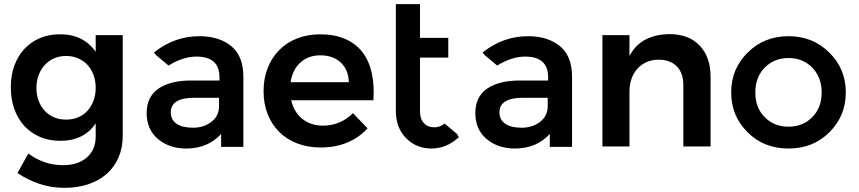

<svg xmlns="http://www.w3.org/2000/svg" viewBox="-20 -704 4129 923"><path d="M570 -535V-51Q570 6 550 52.5Q530 99 493.5 131.5Q457 164 405 181.5Q353 199 290 199Q225 199 168.5 179.5Q112 160 64 128L116 34Q153 61 194 75.5Q235 90 283 90Q355 90 397.5 53Q440 16 440 -48V-111Q413 -70 370 -48.5Q327 -27 270 -27Q217 -27 173 -45.5Q129 -64 97.5 -98Q66 -132 49 -179.5Q32 -227 32 -285Q32 -342 49 -388.5Q66 -435 97 -468.5Q128 -502 171 -520.5Q214 -539 266 -539Q324 -540 368 -518Q412 -496 440 -455V-535ZM298 -129Q329 -129 355.5 -140Q382 -151 400.5 -171.5Q419 -192 429.5 -220Q440 -248 440 -282Q440 -316 429.5 -344Q419 -372 400.5 -392Q382 -412 355.5 -423.5Q329 -435 298 -435Q266 -435 240 -423.5Q214 -412 195.5 -392Q177 -372 166 -343.5Q155 -315 155 -282Q155 -248 165.5 -220Q176 -192 195 -171.5Q214 -151 240 -140Q266 -129 298 -129Z M1091 -483Q1150 -435 1150 -335V2H1043V-60Q979 10 875 10Q794 10 739 -36Q685 -82 685 -161Q685 -239 743 -279Q801 -317 898 -317H1035V-333Q1035 -432 924 -432Q861 -432 792 -390L790 -389L729 -440L720 -452L723 -454Q820 -530 939 -530Q1032 -530 1091 -483ZM1033 -234H915Q801 -234 801 -164Q801 -128 829 -109Q857 -90 908 -90Q959 -90 996 -118Q1033 -146 1033 -194Z M1519 -539Q1589 -539 1640 -516.5Q1691 -494 1722.5 -453Q1754 -412 1767 -353.5Q1780 -295 1775 -222H1380Q1393 -165 1433.5 -132.5Q1474 -100 1533 -100Q1575 -100 1611.5 -115.5Q1648 -131 1677 -160L1747 -87Q1707 -43 1650 -19Q1593 5 1522 5Q1460 5 1409 -14.5Q1358 -34 1322 -70Q1286 -106 1266.5 -156Q1247 -206 1247 -266Q1247 -327 1267 -377.5Q1287 -428 1323 -464Q1359 -500 1409 -519.5Q1459 -539 1519 -539ZM1657 -309Q1655 -369 1618 -403.5Q1581 -438 1520 -438Q1462 -438 1424 -403.5Q1386 -369 1377 -309Z M2177 -60 2186 -44 2183 -42Q2125 10 2054 10Q1982 10 1933 -39Q1883 -89 1883 -171V-684H1999V-522H2135V-427H1999V-169Q1999 -132 2018 -112Q2036 -92 2069 -92Q2093 -92 2115 -108L2117 -110L2120 -108Z M2671 -483Q2730 -435 2730 -335V2H2623V-60Q2559 10 2455 10Q2374 10 2319 -36Q2265 -82 2265 -161Q2265 -239 2323 -279Q2381 -317 2478 -317H2615V-333Q2615 -432 2504 -432Q2441 -432 2372 -390L2370 -389L2309 -440L2300 -452L2303 -454Q2400 -530 2519 -530Q2612 -530 2671 -483ZM2613 -234H2495Q2381 -234 2381 -164Q2381 -128 2409 -109Q2437 -90 2488 -90Q2539 -90 2576 -118Q2613 -146 2613 -194Z M3198 -540Q3291 -540 3343.5 -485Q3396 -430 3396 -334V0H3265V-296Q3265 -353 3233.5 -385Q3202 -417 3146 -417Q3113 -417 3087 -405Q3061 -393 3043 -372.5Q3025 -352 3015.5 -324Q3006 -296 3006 -263V0H2876V-535H3006V-435Q3035 -489 3083.5 -514Q3132 -539 3198 -540Z M3771 -530Q3888 -530 3967 -451Q4046 -373 4046 -260Q4046 -146 3967 -68Q3889 10 3771 10Q3652 10 3574 -68Q3495 -146 3495 -260Q3495 -373 3574 -451Q3653 -530 3771 -530ZM3885 -141Q3930 -186 3930 -260Q3930 -332 3885 -379Q3839 -425 3771 -425Q3702 -425 3656 -379Q3611 -332 3611 -260Q3611 -186 3656 -141Q3701 -95 3771 -95Q3840 -95 3885 -141Z"/></svg>

Font: QuotatisMedium
Style: Regular
Weight: 500
Designer: Julieta Ulanovsky
Foundry: Quotatis-Medium
Version: Version 4.000;PS 004.000;hotconv 1.0.88;makeotf.lib2.5.64775